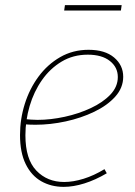

<svg xmlns="http://www.w3.org/2000/svg" viewBox="-20 -722 527 748"><path d="M228 6Q179 6 140.5 -16Q102 -38 80 -83Q58 -128 58 -196Q58 -258 76.5 -317Q95 -376 130 -423.5Q165 -471 214.5 -499.5Q264 -528 325 -528Q389 -528 424.5 -498Q460 -468 460 -423Q460 -380 429 -345.5Q398 -311 347 -286.5Q296 -262 236 -249Q176 -236 118 -236Q105 -236 94.5 -236.5Q84 -237 73 -238L77 -258Q88 -257 100.5 -256Q113 -255 126 -255Q177 -255 232 -267Q287 -279 334 -301Q381 -323 410 -353.5Q439 -384 439 -422Q439 -460 408 -484.5Q377 -509 322 -509Q265 -509 220 -482Q175 -455 143.5 -410Q112 -365 95.5 -309Q79 -253 79 -195Q79 -102 121.5 -57.5Q164 -13 230 -13Q265 -13 305.5 -25.5Q346 -38 387 -63L396 -47Q352 -21 309 -7.5Q266 6 228 6ZM454 -702 451 -681H230L233 -702Z"/></svg>

Font: Bitter Thin Thin
Style: Italic
Weight: 250
Italic angle: -9°
Version: Version 2.002